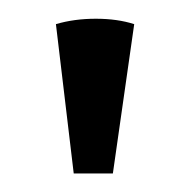

<svg xmlns="http://www.w3.org/2000/svg" viewBox="-20 -752 204 206"><path d="M40 -726.1 59.1 -565.9H101.1L124 -726.1Q106 -731.9 82.8 -731.9Q59.6 -731.9 40 -726.1Z"/></svg>

Font: Arima Madurai Medium
Style: Regular
Weight: 500
Designer: Joana Correia and Natanael Gama
Foundry: NDISCOVER
Version: Version 1.019;PS 001.019;hotconv 1.0.88;makeotf.lib2.5.64775